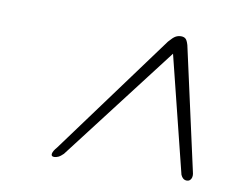

<svg xmlns="http://www.w3.org/2000/svg" viewBox="-47 -766 495 419"><g transform="rotate(10 200.5 -556.0)"><path d="M400 -423.5Q402.5 -414.5 399.5 -408.5Q396.5 -402.5 390 -402.5Q381 -402.5 376.5 -413L312.5 -670L116 -413.5Q110 -407.5 105 -405.2Q100 -403 96 -403Q89 -403 90 -409.2Q91 -415.5 99 -424.5L297 -694Q306 -704.5 311.5 -707.5Q317 -710.5 323.5 -710.5Q329.5 -710.5 333.2 -707.5Q337 -704.5 340 -694Z"/></g></svg>

Font: Fraunces 72pt Light
Style: Italic
Weight: 300
Italic angle: -16°
Version: Version 1.000;[b76b70a41]